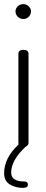

<svg xmlns="http://www.w3.org/2000/svg" viewBox="-22 -713 224 929"><path d="M-2 125Q-2 51 68 -14Q67 -17 67 -22V-452Q67 -472 91 -472Q116 -472 116 -452V-22Q116 -10 102 -3Q32 62 32 122Q32 165 95 165Q113 165 113 181Q113 196 89 196Q52 196 25 179Q-2 162 -2 125ZM53 -658Q53 -672 64 -682.5Q75 -693 91 -693Q106 -693 117 -682.5Q128 -672 128 -658Q128 -643 117 -632Q106 -621 91 -621Q75 -621 64 -632Q53 -643 53 -658Z"/></svg>

Font: Terminal Dosis
Style: Light
Weight: 300
Designer: EdgarTolentino, PabloImpallari, IginoMarini
Foundry: EdgarTolentino, PabloImpallari, IginoMarini
Version: Version 1.006